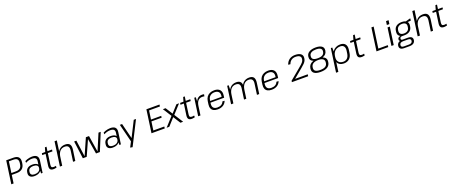

<svg xmlns="http://www.w3.org/2000/svg" viewBox="222 -3043 13038 5537"><g transform="rotate(-20 6740.5 -274.5)"><path d="M149 -700H368Q478 -700 525.5 -648Q573 -596 559 -491L553 -452Q539 -353 476.5 -301.5Q414 -250 305 -250H152L159 -304H296Q383 -304 429 -341.5Q475 -379 485 -455L490 -489Q501 -572 466 -609Q431 -646 343 -646H195L214 -665L121 0H51Z M965 -174 992 -362Q1001 -428 968.5 -459Q936 -490 858 -490Q808 -490 758 -476Q708 -462 663 -436L660 -490Q689 -507 726.5 -519.5Q764 -532 804.5 -539.5Q845 -547 881 -547Q984 -547 1029 -501Q1074 -455 1062 -362L1011 0H965ZM760 7Q674 7 630.5 -33.5Q587 -74 597 -145L601 -174Q612 -246 667 -286.5Q722 -327 812 -327Q907 -327 957 -288.5Q1007 -250 996 -179L992 -148Q982 -76 920 -34.5Q858 7 760 7ZM786 -41Q859 -41 907 -72.5Q955 -104 962 -157L964 -173Q972 -223 934.5 -251Q897 -279 824 -279Q757 -279 716.5 -253Q676 -227 668 -168L666 -154Q658 -99 689.5 -70Q721 -41 786 -41Z M1348 7Q1277 7 1249 -28.5Q1221 -64 1231 -140L1287 -536L1326 -671H1375L1301 -145Q1294 -92 1310 -71.5Q1326 -51 1374 -51Q1390 -51 1406.5 -53.5Q1423 -56 1440 -61L1443 -8Q1429 -4 1412.5 -0.5Q1396 3 1380 5Q1364 7 1348 7ZM1185 -540H1497L1490 -486H1177Z M1992 -322Q2004 -410 1973.5 -451Q1943 -492 1866 -492Q1778 -492 1721.5 -432.5Q1665 -373 1649 -262L1607 -199L1617 -260Q1638 -399 1710.5 -473Q1783 -547 1898 -547Q1997 -547 2037.5 -493Q2078 -439 2062 -326L2015 0H1946ZM1647 -740H1717L1663 -357L1613 0H1543Z M2176 -540H2244L2313 -44H2317L2536 -540H2632L2710 -44H2713L2923 -540H2991L2769 0H2650L2575 -463H2572L2365 0H2246Z M3368 -174 3395 -362Q3404 -428 3371.5 -459Q3339 -490 3261 -490Q3211 -490 3161 -476Q3111 -462 3066 -436L3063 -490Q3092 -507 3129.5 -519.5Q3167 -532 3207.5 -539.5Q3248 -547 3284 -547Q3387 -547 3432 -501Q3477 -455 3465 -362L3414 0H3368ZM3163 7Q3077 7 3033.5 -33.5Q2990 -74 3000 -145L3004 -174Q3015 -246 3070 -286.5Q3125 -327 3215 -327Q3310 -327 3360 -288.5Q3410 -250 3399 -179L3395 -148Q3385 -76 3323 -34.5Q3261 7 3163 7ZM3189 -41Q3262 -41 3310 -72.5Q3358 -104 3365 -157L3367 -173Q3375 -223 3337.5 -251Q3300 -279 3227 -279Q3160 -279 3119.5 -253Q3079 -227 3071 -168L3069 -154Q3061 -99 3092.5 -70Q3124 -41 3189 -41Z M3633 178 3733 -13 3720 28 3578 -540H3647L3765 -71H3768L4005 -540H4074L3704 191Z M4414 -57H4767L4760 0H4353L4451 -700H4853L4846 -643H4497L4519 -688L4471 -349L4459 -376H4788L4781 -322H4451L4472 -349L4424 -12Z M4899 -540H4982L5324 0H5241ZM5085 -294 5148 -275 4899 0H4818ZM5070 -270 5314 -540H5395L5132 -251Z M5591 7Q5520 7 5492 -28.5Q5464 -64 5474 -140L5530 -536L5569 -671H5618L5544 -145Q5537 -92 5553 -71.5Q5569 -51 5617 -51Q5633 -51 5649.5 -53.5Q5666 -56 5683 -61L5686 -8Q5672 -4 5655.5 -0.5Q5639 3 5623 5Q5607 7 5591 7ZM5428 -540H5740L5733 -486H5420Z M5862 -540H5908L5904 -342L5856 0H5786ZM5874 -299Q5891 -421 5948.5 -484Q6006 -547 6098 -547Q6115 -547 6131 -545Q6147 -543 6163 -539L6150 -478Q6122 -486 6086 -486Q6006 -486 5957.5 -434Q5909 -382 5895 -278Z M6388 7Q6312 7 6262 -19Q6212 -45 6191.5 -96.5Q6171 -148 6181 -221L6195 -319Q6206 -391 6242 -442Q6278 -493 6337.5 -520Q6397 -547 6473 -547Q6590 -547 6644 -484.5Q6698 -422 6681 -308L6673 -247H6241L6248 -296H6624L6610 -276L6616 -324Q6627 -402 6587 -446Q6547 -490 6466 -490Q6381 -490 6328.5 -445.5Q6276 -401 6265 -320L6249 -214Q6239 -133 6277.5 -90.5Q6316 -48 6398 -48Q6471 -48 6520 -78Q6569 -108 6589 -164L6655 -160Q6625 -79 6555.5 -36Q6486 7 6388 7Z M7635 -324Q7648 -409 7617.5 -450.5Q7587 -492 7513 -492Q7426 -492 7370.5 -433Q7315 -374 7299 -262L7257 -199L7266 -260Q7285 -399 7357.5 -473Q7430 -547 7546 -547Q7643 -547 7682 -493Q7721 -439 7705 -327L7659 0H7590ZM6872 -540H6918L6915 -349L6866 0H6796ZM7239 -324Q7251 -409 7221 -450.5Q7191 -492 7116 -492Q7029 -492 6974 -433Q6919 -374 6902 -262L6860 -199L6870 -260Q6891 -400 6963 -473.5Q7035 -547 7149 -547Q7245 -547 7284.5 -493Q7324 -439 7308 -327L7262 0H7193Z M8045 7Q7969 7 7919 -19Q7869 -45 7848.5 -96.5Q7828 -148 7838 -221L7852 -319Q7863 -391 7899 -442Q7935 -493 7994.5 -520Q8054 -547 8130 -547Q8247 -547 8301 -484.5Q8355 -422 8338 -308L8330 -247H7898L7905 -296H8281L8267 -276L8273 -324Q8284 -402 8244 -446Q8204 -490 8123 -490Q8038 -490 7985.5 -445.5Q7933 -401 7922 -320L7906 -214Q7896 -133 7934.5 -90.5Q7973 -48 8055 -48Q8128 -48 8177 -78Q8226 -108 8246 -164L8312 -160Q8282 -79 8212.5 -36Q8143 7 8045 7Z M8667 -41 8997 -315Q9047 -356 9078 -385Q9109 -414 9126.5 -435Q9144 -456 9152.5 -476Q9161 -496 9164 -519L9166 -533Q9174 -589 9132.5 -620Q9091 -651 9006 -651Q8931 -651 8877.5 -612.5Q8824 -574 8799 -501L8733 -508Q8765 -605 8837 -656Q8909 -707 9013 -707Q9129 -707 9187.5 -661.5Q9246 -616 9235 -534L9233 -520Q9228 -481 9211 -448.5Q9194 -416 9159.5 -380Q9125 -344 9062 -292L8728 -13L8714 -57H9169L9161 0H8662Z M9545 7Q9412 7 9348.5 -41Q9285 -89 9298 -181L9300 -198Q9309 -258 9346.5 -300Q9384 -342 9448.5 -364Q9513 -386 9600 -386Q9686 -386 9744 -364Q9802 -342 9828.5 -300Q9855 -258 9846 -198L9844 -181Q9831 -89 9755 -41Q9679 7 9545 7ZM9553 -50Q9656 -50 9709.5 -83.5Q9763 -117 9772 -184L9774 -200Q9784 -268 9739 -304.5Q9694 -341 9594 -341Q9494 -341 9437.5 -305Q9381 -269 9372 -200L9370 -184Q9360 -117 9405 -83.5Q9450 -50 9553 -50ZM9595 -348Q9510 -348 9455 -367.5Q9400 -387 9375.5 -426Q9351 -465 9358 -520L9360 -536Q9371 -617 9446.5 -662Q9522 -707 9645 -707Q9768 -707 9829.5 -662Q9891 -617 9880 -536L9878 -520Q9870 -464 9834.5 -425.5Q9799 -387 9739 -367.5Q9679 -348 9595 -348ZM9601 -392Q9698 -392 9748 -423.5Q9798 -455 9807 -518L9809 -533Q9817 -589 9773.5 -619.5Q9730 -650 9637 -650Q9545 -650 9491.5 -619Q9438 -588 9430 -533L9428 -518Q9420 -455 9461.5 -423.5Q9503 -392 9601 -392Z M10260 7Q10185 7 10134 -24Q10083 -55 10060 -112.5Q10037 -170 10048 -248L10055 -297Q10066 -375 10104.5 -430.5Q10143 -486 10203 -516.5Q10263 -547 10339 -547Q10443 -547 10491.5 -487.5Q10540 -428 10525 -319L10511 -221Q10495 -112 10429.5 -52.5Q10364 7 10260 7ZM10053 -540H10097L10098 -364L10022 180H9952ZM10261 -46Q10335 -46 10382.5 -94Q10430 -142 10442 -228L10454 -310Q10467 -398 10432.5 -445.5Q10398 -493 10323 -493Q10259 -493 10208.5 -468.5Q10158 -444 10127 -398Q10096 -352 10087 -287L10083 -256Q10069 -159 10117 -102.5Q10165 -46 10261 -46Z M10806 7Q10735 7 10707 -28.5Q10679 -64 10689 -140L10745 -536L10784 -671H10833L10759 -145Q10752 -92 10768 -71.5Q10784 -51 10832 -51Q10848 -51 10864.5 -53.5Q10881 -56 10898 -61L10901 -8Q10887 -4 10870.5 -0.5Q10854 3 10838 5Q10822 7 10806 7ZM10643 -540H10955L10948 -486H10635Z M11319 -57H11626L11619 0H11258L11356 -700H11426L11329 -12Z M11863 -540 11787 0H11717L11793 -540ZM11893 -726 11876 -612H11799L11815 -726Z M12174 -160Q12072 -160 12021 -206.5Q11970 -253 11982 -337L11987 -371Q11998 -455 12062 -501Q12126 -547 12228 -547Q12329 -547 12379.5 -501Q12430 -455 12419 -371L12414 -337Q12401 -253 12338 -206.5Q12275 -160 12174 -160ZM12043 186Q11965 186 11929 154.5Q11893 123 11901 62Q11910 2 11954 -29.5Q11998 -61 12077 -61H12241Q12318 -61 12354 -29.5Q12390 2 12382 62Q12374 123 12328.5 154.5Q12283 186 12206 186ZM12206 136Q12303 136 12313 62Q12318 26 12296 7Q12274 -12 12227 -12H12079Q11980 -12 11969 62Q11958 138 12058 136ZM12048 -40Q12008 -40 11988 -59Q11968 -78 11972 -110Q11977 -144 12002 -162.5Q12027 -181 12069 -181H12176L12174 -160H12101Q12072 -160 12054.5 -147Q12037 -134 12034 -110Q12031 -86 12043.5 -73.5Q12056 -61 12085 -61H12159L12156 -40ZM12181 -213Q12251 -213 12294 -246Q12337 -279 12345 -339L12349 -368Q12358 -428 12324.5 -461Q12291 -494 12220 -494Q12151 -494 12107 -461Q12063 -428 12054 -368L12050 -339Q12042 -280 12076.5 -246.5Q12111 -213 12181 -213ZM12334 -518 12480 -560H12500L12491 -495L12328 -481Z M12971 -322Q12983 -410 12952.5 -451Q12922 -492 12845 -492Q12757 -492 12700.5 -432.5Q12644 -373 12628 -262L12586 -199L12596 -260Q12617 -399 12689.5 -473Q12762 -547 12877 -547Q12976 -547 13016.5 -493Q13057 -439 13041 -326L12994 0H12925ZM12626 -740H12696L12642 -357L12592 0H12522Z M13332 7Q13261 7 13233 -28.5Q13205 -64 13215 -140L13271 -536L13310 -671H13359L13285 -145Q13278 -92 13294 -71.5Q13310 -51 13358 -51Q13374 -51 13390.5 -53.5Q13407 -56 13424 -61L13427 -8Q13413 -4 13396.5 -0.5Q13380 3 13364 5Q13348 7 13332 7ZM13169 -540H13481L13474 -486H13161Z"/></g></svg>

Font: Pathway Extreme 28pt Light
Style: Italic
Weight: 300
Italic angle: -8°
Designer: Eduardo Rodriguez Tunni
Foundry: Eduardo Rodriguez Tunni
Version: Version 1.001;gftools[0.9.26]